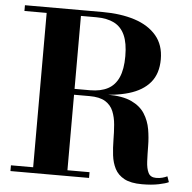

<svg xmlns="http://www.w3.org/2000/svg" viewBox="-53 -803 867 865"><g transform="rotate(5 380.0 -371.0)"><path d="M206 -378.5V-394H350.5Q398.5 -394 430.8 -411Q463 -428 479.2 -464.5Q495.5 -501 495.5 -560.5Q495.5 -620 479.2 -655.8Q463 -691.5 430.8 -707.8Q398.5 -724 350.5 -724H25V-750H375.5Q458.5 -750 521.5 -729.8Q584.5 -709.5 620.2 -667.5Q656 -625.5 656 -560.5Q656 -495.5 622.5 -455.5Q589 -415.5 526.2 -397Q463.5 -378.5 375.5 -378.5ZM25 0V-26H380.5V0ZM125.5 -14.5V-735.5H280.5V-14.5ZM620.5 7.5Q569.5 7.5 540.2 -8.2Q511 -24 497.2 -50.8Q483.5 -77.5 479.5 -111Q475.5 -144.5 475.2 -180Q475 -215.5 472.2 -248.8Q469.5 -282 458.5 -309Q447.5 -336 422 -351.8Q396.5 -367.5 350.5 -367.5H206V-381H430.5Q499 -381 539.5 -362Q580 -343 600 -311.2Q620 -279.5 626.5 -241.8Q633 -204 633.2 -166.2Q633.5 -128.5 635 -96.8Q636.5 -65 646 -45.8Q655.5 -26.5 681 -26.5Q697 -26.5 709 -29.8Q721 -33 731.5 -38L740.5 -12.5Q728.5 -6 696 0.8Q663.5 7.5 620.5 7.5Z"/></g></svg>

Font: Bodoni Moda SC 9pt
Style: Bold
Weight: 700
Designer: Owen Earl
Foundry: indestructible type
Version: Version 2.005